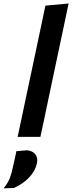

<svg xmlns="http://www.w3.org/2000/svg" viewBox="-82 -764 403 1072"><path d="M16.5 0Q28 -54 38.8 -104.8Q49.5 -155.5 62.5 -217L121 -493Q134 -554.5 146.5 -613.8Q159 -673 171.5 -732.5L301 -744.5Q288.5 -685 275.5 -623.2Q262.5 -561.5 248 -493.5L189.5 -217Q176.5 -154.5 166 -104.5Q155 -54 143.5 0ZM-62 287.5Q-37.5 258 -26.5 228.5Q-15.5 199 -8 160.5L1 120.5Q5 100 9.5 80L69 75Q101.5 78.5 116 98.5Q126 112.5 126 131Q126 138 124.5 146Q115.5 190 81 226.5Q46.5 263 -4.5 285.5Z"/></svg>

Font: Heraclito SemiBold
Style: Italic
Weight: 600
Italic angle: -12°
Designer: Kostas Bartsokas (font) & Cristiano Sobral (main changes)
Foundry: Kostas Bartsokas (font) & Cristiano Sobral (main changes)
Version: Version 1.00;July 8, 2020;FontCreator 13.0.0.2655 64-bit